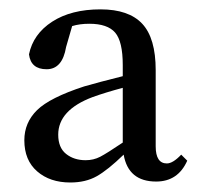

<svg xmlns="http://www.w3.org/2000/svg" viewBox="-20 -841 422 404"><path d="M238.3 -541V-656.2Q202.1 -646.5 174.8 -636.7Q102.5 -609.4 102.5 -557.6Q102.5 -530.3 119.1 -517.1Q135.7 -503.9 160.2 -503.9Q176.8 -503.9 190.9 -511.2Q205.1 -518.6 238.3 -541ZM361.3 -515.6 374 -502.9Q354.5 -459 308.6 -459Q250 -459 240.2 -515.6Q207 -483.4 183.6 -470.2Q160.2 -457 127.9 -457Q85 -457 58.1 -480.5Q31.2 -503.9 31.2 -545.9Q31.2 -583 58.1 -609.4Q85 -635.7 157.2 -659.2Q187.5 -668 238.3 -680.7V-704.1Q238.3 -753.9 222.2 -772.5Q206.1 -791 168 -791Q147.5 -791 131.8 -786.1L119.1 -742.2Q111.3 -695.3 78.1 -695.3Q44.9 -695.3 41 -726.6Q49.8 -769.5 89.8 -795.4Q129.9 -821.3 191.4 -821.3Q251 -821.3 279.3 -791Q307.6 -760.7 307.6 -693.4V-533.2Q307.6 -497.1 331.1 -497.1Q343.8 -497.1 361.3 -515.6Z"/></svg>

Font: GenYoMin TW TTF Medium
Style: Regular
Weight: 500
Version: Version 1.300